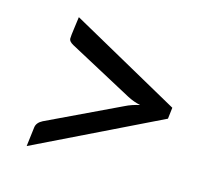

<svg xmlns="http://www.w3.org/2000/svg" viewBox="-72 -642 677 610"><g transform="rotate(15 266.5 -337.0)"><path d="M123 -465.8Q107.9 -474.1 107.9 -483.4Q107.9 -492.7 111.6 -518.3Q115.2 -543.9 116.7 -556.2L478 -355L473.6 -317.9L62.5 -117.7L70.3 -181.2Q72.3 -197.3 91.3 -207L330.1 -320.8Q350.6 -331.1 377 -336.9Q355.5 -341.3 334 -352.5Z"/></g></svg>

Font: Lato-Italic
Style: Italic
Weight: 400
Italic angle: -7°
Designer: Lukasz Dziedzic
Foundry: tyPoland Lukasz Dziedzic
Version: Version 1.104; Western+Polish opensource